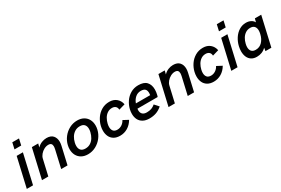

<svg xmlns="http://www.w3.org/2000/svg" viewBox="82 -1731 4077 2781"><g transform="rotate(-30 2120.5 -340.0)"><path d="M150.4 -585 174.3 -689.9H286.6L262.7 -585ZM18.6 0 130.9 -487.8H234.9L123 0Z M384.8 -487.8H490.7L475.6 -428.7Q509.3 -463.4 550.3 -479.7Q591.3 -496.1 631.8 -496.1Q704.1 -496.1 739 -456.3Q773.9 -416.5 773.9 -353Q773.9 -323.7 766.1 -289.6L699.7 0H593.8L659.2 -286.1Q666.5 -317.9 666.5 -338.4Q666.5 -367.2 652.3 -382.6Q638.2 -397.9 605.5 -397.9Q569.8 -397.9 534.2 -378.9Q498.5 -359.9 472.9 -329.3Q447.3 -298.8 439.5 -265.6L378.4 0H272.5Z M842.3 -185.5Q842.3 -218.8 850.1 -252Q865.7 -318.4 908.2 -373.8Q950.7 -429.2 1012.2 -461.7Q1073.7 -494.1 1143.6 -494.1Q1205.1 -494.1 1249.8 -469Q1294.4 -443.8 1317.9 -399.4Q1341.3 -355 1341.3 -298.8Q1341.3 -265.6 1333.5 -232.4Q1317.9 -165.5 1275.4 -110.4Q1232.9 -55.2 1171.4 -22.7Q1109.9 9.8 1040 9.8Q978.5 9.8 933.8 -15.4Q889.2 -40.5 865.7 -85Q842.3 -129.4 842.3 -185.5ZM1227.5 -252Q1233.9 -277.8 1233.9 -304.2Q1233.9 -349.6 1210 -376.2Q1186 -402.8 1134.8 -402.8Q1087.9 -402.8 1051.3 -379.9Q1014.6 -356.9 990.7 -318.4Q966.8 -279.8 956.1 -232.4Q949.7 -206.5 949.7 -180.2Q949.7 -134.8 973.6 -107.9Q997.6 -81.1 1048.8 -81.1Q1096.2 -81.1 1132.8 -104Q1169.4 -127 1192.9 -165.8Q1216.3 -204.6 1227.5 -252Z M1394.5 -178.2Q1394.5 -214.8 1403.3 -252.9Q1418.5 -317.4 1456.1 -372.8Q1493.7 -428.2 1551.5 -462.2Q1609.4 -496.1 1681.2 -496.1Q1752.4 -496.1 1798.6 -457.5Q1844.7 -418.9 1857.9 -354L1753.4 -323.7Q1752 -360.8 1730 -380.1Q1708 -399.4 1671.4 -399.4Q1627.9 -399.4 1593.8 -376.2Q1559.6 -353 1537.6 -315.2Q1515.6 -277.3 1505.4 -233.4Q1498.5 -205.1 1498.5 -180.2Q1498.5 -137.7 1519.5 -112.1Q1540.5 -86.4 1586.4 -86.4Q1627 -86.4 1662.4 -109.9Q1697.8 -133.3 1716.3 -171.4L1802.2 -126Q1763.7 -60.1 1705.1 -25.1Q1646.5 9.8 1577.6 9.8Q1516.6 9.8 1475.3 -14.9Q1434.1 -39.6 1414.3 -82Q1394.5 -124.5 1394.5 -178.2Z M1879.9 -178.7Q1879.9 -215.8 1888.2 -251Q1902.8 -314.9 1940.4 -370.6Q1978 -426.3 2035.9 -460.2Q2093.8 -494.1 2165 -494.1Q2260.3 -494.1 2303 -446.8Q2345.7 -399.4 2345.7 -321.3Q2345.7 -279.3 2334 -231Q2330.1 -216.3 2325.7 -205.1H1987.3Q1985.4 -192.9 1985.4 -178.7Q1985.4 -137.2 2009.3 -113.8Q2033.2 -90.3 2080.6 -90.3Q2124.5 -90.3 2157.2 -101.8Q2189.9 -113.3 2221.7 -140.6L2283.2 -71.8Q2233.4 -29.3 2182.4 -11.7Q2131.3 5.9 2071.3 5.9Q2007.3 5.9 1964.4 -18.1Q1921.4 -42 1900.6 -83.5Q1879.9 -125 1879.9 -178.7ZM2245.6 -282.7Q2248.5 -302.7 2248.5 -318.4Q2248.5 -362.3 2226.6 -383.5Q2204.6 -404.8 2157.2 -404.8Q2103.5 -404.8 2064.5 -370.6Q2025.4 -336.4 2006.3 -282.7Z M2501.5 -487.8H2607.4L2592.3 -428.7Q2626 -463.4 2667 -479.7Q2708 -496.1 2748.5 -496.1Q2820.8 -496.1 2855.7 -456.3Q2890.6 -416.5 2890.6 -353Q2890.6 -323.7 2882.8 -289.6L2816.4 0H2710.4L2775.9 -286.1Q2783.2 -317.9 2783.2 -338.4Q2783.2 -367.2 2769 -382.6Q2754.9 -397.9 2722.2 -397.9Q2686.5 -397.9 2650.9 -378.9Q2615.2 -359.9 2589.6 -329.3Q2564 -298.8 2556.2 -265.6L2495.1 0H2389.2Z M2960.9 -178.2Q2960.9 -214.8 2969.7 -252.9Q2984.9 -317.4 3022.5 -372.8Q3060.1 -428.2 3117.9 -462.2Q3175.8 -496.1 3247.6 -496.1Q3318.8 -496.1 3365 -457.5Q3411.1 -418.9 3424.3 -354L3319.8 -323.7Q3318.4 -360.8 3296.4 -380.1Q3274.4 -399.4 3237.8 -399.4Q3194.3 -399.4 3160.2 -376.2Q3126 -353 3104 -315.2Q3082 -277.3 3071.8 -233.4Q3064.9 -205.1 3064.9 -180.2Q3064.9 -137.7 3085.9 -112.1Q3106.9 -86.4 3152.8 -86.4Q3193.4 -86.4 3228.8 -109.9Q3264.2 -133.3 3282.7 -171.4L3368.7 -126Q3330.1 -60.1 3271.5 -25.1Q3212.9 9.8 3144 9.8Q3083 9.8 3041.7 -14.9Q3000.5 -39.6 2980.7 -82Q2960.9 -124.5 2960.9 -178.2Z M3570.8 -585 3594.7 -689.9H3707L3683.1 -585ZM3439 0 3551.3 -487.8H3655.3L3543.5 0Z M4220.7 -487.8 4108.9 0H4010.3L4018.1 -52.2Q3986.8 -20.5 3947.8 -5.4Q3908.7 9.8 3864.7 9.8Q3811.5 9.8 3775.1 -13.4Q3738.8 -36.6 3720.7 -77.9Q3702.6 -119.1 3702.6 -172.4Q3702.6 -210.4 3712.4 -253.9Q3728 -320.8 3764.2 -376.5Q3800.3 -432.1 3853 -465.1Q3905.8 -498 3967.8 -498Q4013.2 -498 4047.9 -480.2Q4082.5 -462.4 4099.6 -430.2L4114.7 -487.8ZM4076.2 -308.1Q4076.2 -352.1 4054 -377.4Q4031.7 -402.8 3985.4 -402.8Q3941.9 -402.8 3907.2 -380.4Q3872.6 -357.9 3849.4 -319.8Q3826.2 -281.7 3815.4 -234.4Q3808.6 -205.6 3808.6 -181.2Q3808.6 -137.2 3831.1 -111.8Q3853.5 -86.4 3899.9 -86.4Q3965.3 -86.4 4009 -132.8Q4052.7 -179.2 4069.3 -253.9Q4076.2 -283.7 4076.2 -308.1Z"/></g></svg>

Font: Acari Sans SemiBold
Style: Italic
Weight: 600
Italic angle: -13°
Designer: Alfredo Marco Pradil and Stefan Peev
Foundry: Hanken Design Co.
Version: Version 1.045;January 11, 2019;FontCreator 11.5.0.2425 64-bi